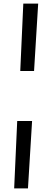

<svg xmlns="http://www.w3.org/2000/svg" viewBox="-20 -780 297 1071"><path d="M193 -760 170 -384H93L110 -760ZM159 -105 136 271H59L76 -105Z"/></svg>

Font: Lora Medium
Style: Italic
Weight: 500
Italic angle: -3°
Designer: Olga Karpushina, Alexei Vanyashin (Cyrillic)
Foundry: Cyreal
Version: Version 3.004